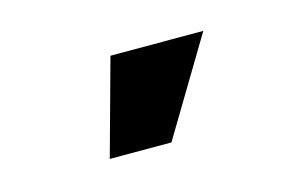

<svg xmlns="http://www.w3.org/2000/svg" viewBox="-39 -863 525 329"><g transform="rotate(-15 223.5 -699.0)"><path d="M123.6 -613.6 170.5 -784.1H335.2L233 -613.6Z"/></g></svg>

Font: Karasuma Gothic
Style: Black
Weight: 900
Designer: Rasmus Andersson / Ryoko Nishizuka
Foundry: Genbu
Version: Version 1.00